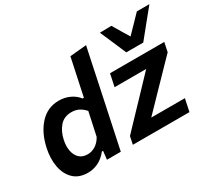

<svg xmlns="http://www.w3.org/2000/svg" viewBox="-147 -1031 1432 1303"><g transform="rotate(-30 569.0 -380.0)"><path d="M207.5 12.5Q137 12.5 95.8 -27.2Q54.5 -67 42.2 -132Q30 -197 46 -272.5Q68.5 -379.5 128.5 -445.2Q188.5 -511 277.5 -511Q325 -511 364.2 -492Q403.5 -473 425 -443H436L446.5 -493.5Q459.5 -554.5 472.2 -614Q485 -673.5 497.5 -732.5L627 -744.5Q614.5 -685.5 601.2 -623.2Q588 -561 574 -493.5L515.5 -217Q502 -154.5 491.5 -104.2Q481 -54 469.5 0H361L368.5 -65.5H359Q326.5 -24.5 287.5 -6Q248.5 12.5 207.5 12.5ZM268 -97Q299 -97 328 -114.5Q357 -132 378 -169L417 -350Q398 -372.5 372.5 -386.5Q347 -400.5 312.5 -400.5Q254.5 -400.5 220.5 -361Q186.5 -321.5 174.5 -262.5Q165 -219 172 -181.2Q179 -143.5 202.8 -120.2Q226.5 -97 268 -97ZM564 0 576.5 -61Q625 -112 671 -160.5Q717 -209 758 -251.5L899.5 -400.5H652L672.5 -498H1097.5L1082.5 -425.5Q1060 -402.5 1030.5 -372.2Q1001 -342 969.5 -309.2Q938 -276.5 909 -247L764.5 -97.5H1028L1007.5 0ZM839 -565.5Q817 -616.5 795 -668Q773 -719.5 750.5 -770.5L841.5 -772Q860 -740.5 879.2 -708.5Q898.5 -676.5 918 -644.5Q949 -676.5 979.5 -707.8Q1010 -739 1040 -770.5H1138.5Q1096 -718.5 1054.8 -667.8Q1013.5 -617 972 -565.5Z"/></g></svg>

Font: Commissioner SemiBold
Style: Italic
Weight: 600
Italic angle: -12°
Designer: Kostas Bartsokas
Foundry: Kostas Bartsokas
Version: Version 1.000; ttfautohint (v1.8.3)